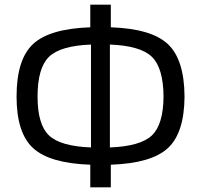

<svg xmlns="http://www.w3.org/2000/svg" viewBox="-20 -766 862 823"><path d="M455 -746V-649Q629 -643 699.5 -577Q770 -511 771 -352Q770 -196 699.5 -131Q629 -66 455 -60V37H367V-60Q193 -66 122 -131Q51 -196 51 -352Q51 -511 121.5 -577Q192 -643 367 -649V-746ZM370 -134V-575Q239 -570 190 -522.5Q141 -475 141 -352Q141 -232 190 -185.5Q239 -139 370 -134ZM451 -575V-134Q582 -139 631 -185.5Q680 -232 681 -352Q680 -475 631 -522.5Q582 -570 451 -575Z"/></svg>

Font: Exo 2.0
Style: Regular
Weight: 400
Designer: Natanael Gama
Version: Version 1.001;PS 001.001;hotconv 1.0.70;makeotf.lib2.5.58329